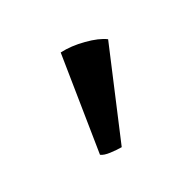

<svg xmlns="http://www.w3.org/2000/svg" viewBox="-60 -814 320 314"><g transform="rotate(-30 100.0 -657.0)"><path d="M92 -565Q83 -565 71.5 -566.5Q60 -568 55 -572L83 -749Q103 -750 126 -744Q149 -738 161 -729Z"/></g></svg>

Font: Arima Thin Medium
Style: Regular
Weight: 500
Version: Version 1.100